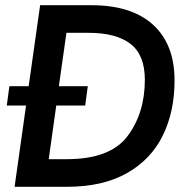

<svg xmlns="http://www.w3.org/2000/svg" viewBox="-20 -717 716 737"><path d="M80 -312H6L16 -386H90L134 -697H331Q485 -697 567.5 -622Q650 -547 650 -408Q650 -288 604.5 -196Q559 -104 466.5 -52Q374 0 238 0H36ZM536 -411Q536 -506 481 -548.5Q426 -591 320 -591H235L206 -386H317L307 -312H196L167 -106H236Q403 -106 469.5 -194.5Q536 -283 536 -411Z"/></svg>

Font: Hanken Grotesk SemiBold
Style: Italic
Weight: 600
Italic angle: -8°
Designer: Alfredo Marco Pradil
Foundry: Hanken Design Co.
Version: Version 3.014